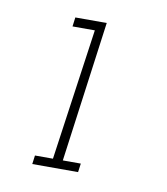

<svg xmlns="http://www.w3.org/2000/svg" viewBox="-49 -742 357 410"><g transform="rotate(10 129.0 -537.0)"><path d="M49.3 -393.9 46.8 -375H146.1L148.7 -393.9H109.7L151.1 -699.2H83L80.4 -679.3H128.8L88.3 -393.9Z"/></g></svg>

Font: Josefin Slab Thin
Style: Italic
Weight: 100
Italic angle: -12°
Designer: Santiago Orozco
Foundry: Typemade
Version: Version 2.000